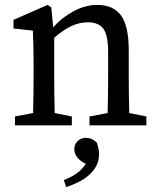

<svg xmlns="http://www.w3.org/2000/svg" viewBox="-20 -511 647 783"><path d="M577 -36V0H345V-36L419 -50Q420 -87 420.5 -131Q421 -175 421 -210V-298Q421 -366 402 -393Q383 -420 339 -420Q304 -420 271.5 -405Q239 -390 201 -357V-210Q201 -177 201.5 -132.5Q202 -88 203 -50L273 -36V0H41V-36L115 -50Q116 -88 116.5 -132Q117 -176 117 -210V-261Q117 -302 116 -329Q115 -356 114 -386L35 -395V-430L174 -491L189 -481L197 -400Q234 -441 281.5 -466Q329 -491 377 -491Q442 -491 473.5 -448Q505 -405 505 -306V-210Q505 -175 505.5 -131.5Q506 -88 507 -50ZM240 223Q270 212 291.5 197Q313 182 330 157Q310 148 296.5 132.5Q283 117 283 97Q283 77 297 64Q311 51 331 51Q342 51 353 55.5Q364 60 375 71Q380 87 382 97Q384 107 384 117Q384 144 373 165Q362 186 343.5 202.5Q325 219 301 231Q277 243 250 252Z"/></svg>

Font: SourceSerifPro
Style: Book
Weight: 400
Designer: Frank Grießhammer
Foundry: Adobe Systems Incorporated
Version: Version 1.014;PS Version 1.0;hotconv 1.0.73;makeotf.lib2.5.5